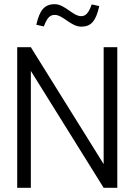

<svg xmlns="http://www.w3.org/2000/svg" viewBox="-20 -895 640 915"><path d="M62 -670V0H127V-557L474 0H539V-670H474V-113L127 -670ZM153 -777 189 -769C204 -809 217 -824 241 -824C280 -824 318 -768 367 -768C414 -768 437 -794 453 -866L417 -874C403 -834 389 -818 367 -818C327 -818 289 -875 241 -875C191 -875 169 -846 153 -777Z"/></svg>

Font: LT Wave Mono Light
Style: Regular
Weight: 300
Designer: Daniel Lyons
Version: Version 2.5 (Glyphs App)